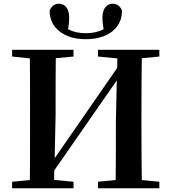

<svg xmlns="http://www.w3.org/2000/svg" viewBox="-20 -1009 919 1029"><path d="M374 0V-35L270 -45L271 -96L606 -578L601 -354C601 -213 601 -110 600 -44L505 -35V0H834V-35L740 -44C739 -111 738 -211 738 -346V-395C738 -530 739 -630 740 -697L834 -706V-742H505V-706L609 -696L608 -645L273 -161L278 -395C278 -530 278 -630 279 -697L374 -706V-742H45V-706L140 -696C141 -629 141 -529 141 -395V-346C141 -211 141 -110 140 -44L45 -35V0ZM303 -838C338 -812 383 -799 440 -799C497 -799 543 -812 578 -838C615 -866 634 -904 634 -953C623 -977 607 -989 585 -989C569 -989 556 -983 546 -972C535 -959 529 -939 529 -913C529 -897 531 -877 535 -853V-852C508 -838 476 -831 440 -831C404 -831 372 -838 345 -852C349 -876 351 -896 351 -913C351 -939 345 -959 334 -972C324 -983 311 -989 295 -989C273 -989 257 -977 246 -953C246 -904 265 -866 303 -838Z"/></svg>

Font: AllPunType Bold
Style: Regular
Weight: 700
Version: 1.0